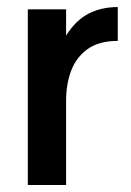

<svg xmlns="http://www.w3.org/2000/svg" viewBox="-20 -526 373 546"><path d="M59.1 0V-499.5H168V-424.8Q194.8 -467.8 231.2 -486.8Q267.6 -505.9 314.9 -505.9V-409.7Q261.7 -409.7 229.2 -386.5Q196.8 -363.3 182.4 -325Q168 -286.6 168 -241.2V0Z"/></svg>

Font: Pontano Sans
Style: Bold
Weight: 700
Designer: Vernon Adams
Foundry: Vernon Adams
Version: Version 2.001